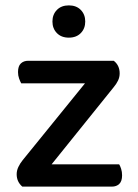

<svg xmlns="http://www.w3.org/2000/svg" viewBox="-20 -694 512 714"><path d="M63 0Q42 -18 42 -46Q42 -60 48.5 -73.5Q55 -87 64 -98L296 -384H59Q55 -391 51 -402Q47 -413 47 -426Q47 -448 57.5 -458Q68 -468 85 -468H403Q425 -451 425 -421Q425 -407 419 -394.5Q413 -382 403 -370L172 -83H423Q427 -77 430.5 -66Q434 -55 434 -42Q434 -20 423.5 -10Q413 0 396 0ZM297 -614Q297 -588 280.5 -571Q264 -554 236 -554Q208 -554 191.5 -571Q175 -588 175 -614Q175 -640 191.5 -657Q208 -674 236 -674Q264 -674 280.5 -657Q297 -640 297 -614Z"/></svg>

Font: Baloo Tammudu 2 Medium
Style: Regular
Weight: 500
Designer: Maithili Shingre, Omkar Shende and Ek Type
Foundry: Ek Type
Version: Version 1.640;hotconv 1.0.111;makeotfexe 2.5.65597; ttfautoh